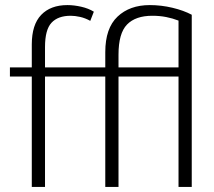

<svg xmlns="http://www.w3.org/2000/svg" viewBox="-20 -735 843 755"><path d="M245 -715Q271 -715 299.5 -708.5Q328 -702 349 -689L335 -653Q315 -664 295 -668.5Q275 -673 258 -673Q208 -673 182.5 -645.5Q157 -618 157 -550V-470H394V-530Q394 -624 442 -669.5Q490 -715 569 -715Q614 -715 658 -704.5Q702 -694 734 -677V0H682V-434H446V0H394V-434H157V0H105V-434H19V-470H105V-560Q105 -638 142 -676.5Q179 -715 245 -715ZM446 -470H682V-654Q659 -663 633.5 -668Q608 -673 579 -673Q513 -673 479.5 -638.5Q446 -604 446 -520Z"/></svg>

Font: Mukta Mahee ExtraLight
Style: Regular
Weight: 275
Designer: Shuchita Grover, Noopur Datye, Girish Dalvi, Yashodeep Gholap
Foundry: Ek Type
Version: Version 2.538;PS 1.000;hotconv 16.6.51;makeotf.lib2.5.65220;